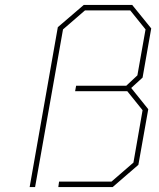

<svg xmlns="http://www.w3.org/2000/svg" viewBox="-20 -757 642 777"><path d="M100 0 214 -647 319 -737H515L592 -642L557 -443L511 -401L580 -315L540 -90L436 0H216L219 -22H431L520 -99L557 -311L495 -388H284L288 -410H491L536 -452L569 -638L507 -715H324L235 -638L122 0Z"/></svg>

Font: Tomorrow Thin
Style: Italic
Weight: 250
Italic angle: -10°
Designer: Tony de Marco, Monica Rizzolli
Foundry: Just in Type
Version: Version 2.002